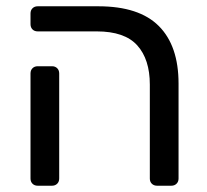

<svg xmlns="http://www.w3.org/2000/svg" viewBox="-20 -591 659 611"><path d="M479.8 0Q469.6 0 463.2 -6.3Q456.8 -12.6 456.8 -22.7V-321.8Q456.8 -402.1 416.8 -446.6Q376.8 -491.1 287.7 -491.1H100Q89.8 -491.1 83.4 -497.4Q77.1 -503.8 77.1 -514V-548.1Q77.1 -558.3 83.4 -564.6Q89.8 -571 100 -571H292.7Q422.8 -571 485.5 -508.1Q548.2 -445.2 548.2 -325.1V-22.9Q548.2 -12.7 541.8 -6.4Q535.4 0 525.2 0ZM100 0Q89.8 0 83.4 -6.4Q77.1 -12.7 77.1 -22.9V-357.3Q77.1 -367.4 83.4 -373.8Q89.8 -380.2 100 -380.2H145.5Q155.7 -380.2 162.1 -373.8Q168.4 -367.4 168.4 -357.3V-22.9Q168.4 -12.7 162.1 -6.4Q155.7 0 145.5 0Z"/></svg>

Font: Rubik Light
Style: Regular
Weight: 300
Designer: Hubert and Fischer
Foundry: Hubert and Fischer
Version: Version 2.300;gftools[0.9.30]